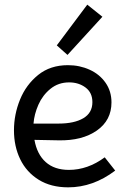

<svg xmlns="http://www.w3.org/2000/svg" viewBox="-20 -795 548 825"><path d="M40 -235Q40 -303 66 -367Q92 -431 144 -473Q196 -515 272 -515Q322 -515 365 -495.5Q408 -476 433.5 -439.5Q459 -403 459 -355Q459 -278 396 -234Q333 -190 232 -192L128 -194Q139 -132 176.5 -98.5Q214 -65 276 -65Q357 -65 430 -119L475 -62Q380 10 273 10Q199 10 146.5 -22.5Q94 -55 67 -110.5Q40 -166 40 -235ZM377 -356Q377 -397 347.5 -419Q318 -441 277 -441Q231 -441 197 -413.5Q163 -386 145 -345Q127 -304 124 -264H232Q299 -264 338 -287Q377 -310 377 -356ZM224 -600 355 -775 420 -723 270 -559Z"/></svg>

Font: Bellota
Style: Bold
Weight: 700
Designer: Kemie Guaida
Foundry: Kemie Guaida
Version: Version 4.001